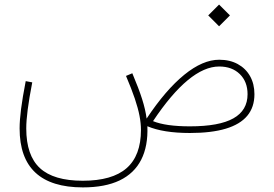

<svg xmlns="http://www.w3.org/2000/svg" viewBox="-20 -586 1206 846"><path d="M945.8 -293Q1002.4 -293 1036.6 -259.5Q1070.8 -226.1 1070.8 -170.9Q1070.8 -99.6 1008.3 -64.5Q945.8 -29.3 816.9 -29.3Q710.4 -29.3 654.3 -52.2Q734.4 -172.4 807.4 -232.7Q880.4 -293 945.8 -293ZM945.8 -322.8Q873.5 -322.8 792 -256.6Q710.4 -190.4 626 -63.5Q621.1 -102.5 606.2 -149.4Q591.3 -196.3 563 -263.2L535.2 -251.5Q559.6 -194.3 574 -151.6Q588.4 -108.9 594.7 -75.7Q601.1 -42.5 601.1 -13.7Q601.1 99.6 537.8 155Q474.6 210.4 344.7 210.4Q216.3 210.4 156 154.8Q95.7 99.1 95.7 -20Q95.7 -54.7 102.1 -103.5Q108.4 -152.3 122.1 -223.1L93.3 -228.5Q79.1 -155.3 72.8 -105.7Q66.4 -56.2 66.4 -20Q66.4 109.9 136.2 174.8Q206.1 239.7 345.2 239.7Q442.9 239.7 507.1 209Q571.3 178.2 602.1 117.9Q632.8 57.6 629.4 -29.8Q699.2 0 816.4 0Q911.6 0 974.9 -19Q1038.1 -38.1 1069.6 -75.9Q1101.1 -113.8 1101.1 -170.9Q1101.1 -216.3 1081.8 -250.5Q1062.5 -284.7 1027.6 -303.7Q992.7 -322.8 945.8 -322.8ZM897.5 -518.1 945.3 -470.2 993.2 -518.1 945.3 -565.9Z"/></svg>

Font: Estedad VF
Style: Regular
Weight: 100
Designer: Amin Abedi
Version: Version 7.3